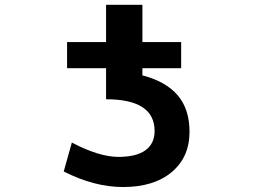

<svg xmlns="http://www.w3.org/2000/svg" viewBox="-20 -752 1040 784"><path d="M253.9 -473.6V-580.1H413.1V-732.4H561.5V-580.1H719.7V-473.6H561.5V-444.3Q658.2 -418.9 706.1 -362.3Q753.9 -305.7 753.9 -213.9Q753.9 -110.4 681.2 -49.3Q608.4 11.7 482.4 11.7Q365.2 11.7 240.2 -51.8L273.4 -169.9Q382.8 -112.3 461.9 -111.3Q537.1 -111.3 574.2 -138.7Q611.3 -166 611.3 -216.8Q611.3 -346.7 413.1 -346.7V-473.6Z"/></svg>

Font: GenEi Gothic M Regular
Style: Bold
Weight: 700
Designer: o_tamon (Modified); [Source Han Sans]
Ryoko NISHIZUKA  (kana & ideographs); Paul D. Hunt (Latin, Greek & Cyrillic); Wenl
Version: Version 1.1a;Original Version 1.004